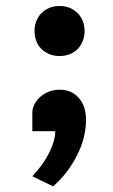

<svg xmlns="http://www.w3.org/2000/svg" viewBox="-20 -472 387 655"><path d="M183.1 -451.7Q207.5 -451.7 227.1 -440.7Q246.6 -429.7 257.6 -410.2Q268.6 -390.6 268.6 -366.2Q268.6 -341.3 257.6 -321.8Q246.6 -302.2 227.3 -291.5Q208 -280.8 183.1 -280.8Q158.7 -280.8 139.2 -291.5Q119.6 -302.2 108.6 -321.8Q97.7 -341.3 97.7 -366.2Q97.7 -390.6 108.6 -410.2Q119.6 -429.7 139.2 -440.7Q158.7 -451.7 183.1 -451.7ZM183.1 -166Q224.6 -166 249 -137.7Q273.4 -109.4 273.4 -63.5Q273.4 -1 241.5 60.5Q209.5 122.1 161.1 163.6L90.3 129.4Q127.9 89.4 148.2 48.3Q168.5 7.3 168.5 -24.4H90.3V-87.9Q90.3 -106.4 102.3 -124.5Q114.3 -142.6 135.5 -154.3Q156.7 -166 183.1 -166Z"/></svg>

Font: Lesson One
Style: Bold
Weight: 700
Designer: But Ko, Victor Gaultney, Annie Olsen, Julie Remington, Don Collingsworth, Eric Hays, Becca Hirsbrunner
Version: Version 1.100